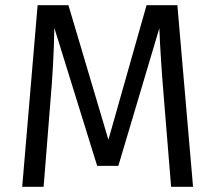

<svg xmlns="http://www.w3.org/2000/svg" viewBox="-20 -715 824 735"><path d="M659 -695 719 0H635L609 -319Q594 -496 590 -607L433 -80H352L188 -608Q186 -474 172 -314L147 0H65L124 -695H242L395 -180L541 -695Z"/></svg>

Font: Sedus Text
Style: Regular
Weight: 400
Designer: TypeMates
Foundry: TypeMates, Runge Thomsen GbR
Version: Version 4.202;PS 004.202;hotconv 1.0.88;makeotf.lib2.5.64775